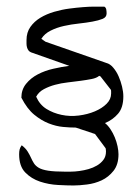

<svg xmlns="http://www.w3.org/2000/svg" viewBox="-20 -529 421 583"><path d="M38.1 -60.5Q38.1 -69.3 39.6 -75.2Q41 -81.1 45.9 -87.9Q57.6 -79.1 64 -68.8Q70.3 -58.6 74.2 -49.8Q78.1 -41 83 -33.2Q87.9 -25.4 97.7 -19.5Q107.4 -13.7 126.5 -10.7Q145.5 -7.8 175.8 -7.8Q182.6 -7.8 194.8 -7.8Q207 -7.8 221.2 -9.8Q235.4 -11.7 249 -15.6Q262.7 -19.5 274.4 -26.4Q286.1 -33.2 293.9 -43.5Q301.8 -53.7 301.8 -69.3Q301.8 -71.3 301.3 -75.7Q300.8 -80.1 299.8 -80.1L268.6 -122.1L210 -141.6Q192.4 -141.6 171.4 -143.6Q150.4 -145.5 127.9 -154.3Q105.5 -163.1 84 -180.7Q62.5 -198.2 44.9 -232.4Q44.9 -256.8 59.1 -274.4Q73.2 -292 94.7 -303.2Q116.2 -314.5 142.1 -320.3Q168 -326.2 190.4 -329.1L74.2 -370.1Q69.3 -372.1 66.4 -376Q63.5 -379.9 62 -385.3Q60.5 -390.6 60.5 -396.5V-407.2Q60.5 -430.7 72.3 -447.3Q84 -463.9 102.5 -475.1Q121.1 -486.3 144.5 -493.2Q168 -500 190.4 -502.9Q212.9 -505.9 231.9 -507.3Q251 -508.8 262.7 -508.8H268.6Q273.4 -508.8 279.3 -508.8Q285.2 -508.8 290 -508.8H296.9Q301.8 -505.9 302.7 -500Q303.7 -494.1 303.7 -488.3Q303.7 -476.6 291.5 -471.7Q279.3 -466.8 260.7 -463.4Q242.2 -460 219.2 -457.5Q196.3 -455.1 174.3 -450.2Q152.3 -445.3 133.8 -436Q115.2 -426.8 105.5 -411.1L118.2 -402.3L302.7 -337.9Q314.5 -335 324.2 -323.2Q334 -311.5 340.3 -296.9Q346.7 -282.2 350.6 -266.1Q354.5 -250 354.5 -236.3Q354.5 -202.1 338.4 -183.6Q322.3 -165 298.8 -155.3Q307.6 -148.4 315.4 -136.7Q323.2 -125 328.6 -111.8Q334 -98.6 336.9 -85Q339.8 -71.3 339.8 -60.5Q339.8 -29.3 324.7 -10.3Q309.6 8.8 288.6 18.6Q267.6 28.3 244.1 31.2Q220.7 34.2 203.1 34.2Q184.6 34.2 156.2 32.7Q127.9 31.2 101.6 22.5Q75.2 13.7 56.6 -5.4Q38.1 -24.4 38.1 -60.5ZM281.2 -298.8Q273.4 -292 258.3 -289.1Q243.2 -286.1 225.1 -283.7Q207 -281.2 186 -278.8Q165 -276.4 147 -271.5Q128.9 -266.6 113.3 -258.3Q97.7 -250 89.8 -235.4Q100.6 -210.9 121.1 -198.2Q141.6 -185.5 167 -180.2Q192.4 -174.8 219.2 -178.2Q246.1 -181.6 268.1 -190.9Q290 -200.2 303.7 -213.9Q317.4 -227.5 317.4 -245.1Q317.4 -247.1 317.4 -251.5Q317.4 -255.9 316.4 -256.8L285.2 -296.9Z"/></svg>

Font: Swanky and Moo Moo
Style: Regular
Weight: 400
Designer: Kimberly Geswein
Foundry: Kimberly Geswein
Version: Version 1.002 2001